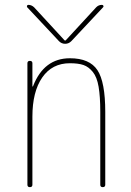

<svg xmlns="http://www.w3.org/2000/svg" viewBox="-20 -770 540 790"><path d="M222.7 -600.6 91.8 -740.2Q89.8 -743.2 91.3 -746.6Q92.8 -750 96.7 -750Q109.4 -750 120.1 -740.2L246.1 -603.5H248H250L376 -740.2Q385.7 -750 399.4 -750Q403.3 -750 405.3 -746.6Q407.2 -743.2 404.3 -740.2L273.4 -600.6Q262.7 -589.8 248 -589.8Q233.4 -589.8 222.7 -600.6ZM392.6 -9.8V-309.6Q392.6 -373 385.7 -413.1Q378.9 -453.1 361.8 -474.1Q344.7 -495.1 323.7 -502.4Q302.7 -509.8 267.6 -509.8Q194.3 -509.8 153.8 -451.2Q113.3 -392.6 113.3 -290V-9.8Q113.3 0 103 0Q92.8 0 92.8 -9.8V-509.8Q92.8 -519.5 103 -519.5Q113.3 -519.5 113.3 -509.8V-415Q113.3 -414.1 114.3 -414.1Q116.2 -414.1 116.2 -416Q161.1 -530.3 267.6 -530.3Q348.6 -530.3 380.9 -481.4Q413.1 -432.6 413.1 -309.6V-9.8Q413.1 0 402.8 0Q392.6 0 392.6 -9.8Z"/></svg>

Font: Rounded Mgen+ 1m thin
Style: Regular
Weight: 100
Designer: [Source Han Sans]
Ryoko NISHIZUKA  (kana & ideographs); Paul D. Hunt (Latin, Greek & Cyrillic); Wenlong ZHANG  (bopomofo
Version: Version 1.059.20150602